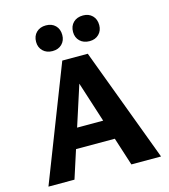

<svg xmlns="http://www.w3.org/2000/svg" viewBox="-125 -970 942 1069"><g transform="rotate(-15 345.5 -435.5)"><path d="M499 0 314 -576H357L171 0H21L277 -658H424L670 0ZM137 -162 179 -276H473L532 -162ZM239 -723Q205 -723 184 -743.5Q163 -764 163 -796Q163 -830 184 -850.5Q205 -871 239 -871Q273 -871 293.5 -850.5Q314 -830 314 -796Q314 -764 293.5 -743.5Q273 -723 239 -723ZM453 -723Q418 -723 397 -743.5Q376 -764 376 -796Q376 -830 397 -850.5Q418 -871 453 -871Q486 -871 506.5 -850.5Q527 -830 527 -796Q527 -764 506.5 -743.5Q486 -723 453 -723Z"/></g></svg>

Font: Ysabeau Office ExtraBold
Style: Regular
Weight: 800
Designer: Christian Thalmann (Catharsis Fonts)
Version: Version 2.001;gftools[0.9.30]; featfreeze: tnum,lnum,ss02